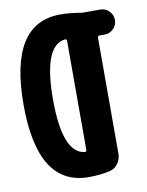

<svg xmlns="http://www.w3.org/2000/svg" viewBox="-84 -801 669 872"><g transform="rotate(-10 250.0 -365.0)"><path d="M264.6 -114.3V-616.2Q264.6 -625 256.8 -625Q155.3 -614.3 155.3 -365.2Q155.3 -116.2 256.8 -105.5Q264.6 -105.5 264.6 -114.3ZM438.5 -730.5Q461.9 -730.5 478.5 -713.4Q495.1 -696.3 495.1 -672.9V-671.9Q495.1 -648.4 478 -631.8Q460.9 -615.2 438.5 -615.2H414.1Q405.3 -615.2 405.3 -606.4V-72.3Q405.3 -45.9 390.1 -25.4Q375 -4.9 350.6 0Q306.6 9.8 254.9 9.8Q19.5 9.8 19.5 -365.2Q19.5 -740.2 254.9 -740.2Q295.9 -740.2 341.8 -732.4Q353.5 -730.5 360.4 -730.5Z"/></g></svg>

Font: Rounded Mgen+ 1m bold
Style: Bold
Weight: 700
Designer: [Source Han Sans]
Ryoko NISHIZUKA  (kana & ideographs); Paul D. Hunt (Latin, Greek & Cyrillic); Wenlong ZHANG  (bopomofo
Version: Version 1.059.20150602